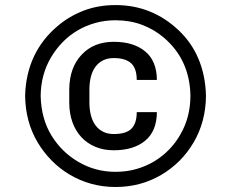

<svg xmlns="http://www.w3.org/2000/svg" viewBox="-20 -742 929 772"><path d="M444.6 9.9Q392.8 9.9 346.2 -3.2Q299.7 -16.3 259.9 -40Q220.2 -63.6 187.7 -96.6Q155.2 -129.6 131.4 -169.4Q82.4 -251.8 81 -356.5Q82 -401.3 91.3 -441.2Q100.5 -481.2 117 -516Q133.5 -550.8 157 -580.8Q180.4 -610.8 209.9 -635.7Q255 -675.1 314.1 -698.3Q373.2 -721.6 444.6 -721.6Q591.3 -721.6 698.5 -620Q723 -596.9 742.9 -568.9Q762.8 -540.8 777 -507.8Q791.2 -474.8 799.2 -437Q807.2 -399.1 808.2 -356.5Q807.2 -252.1 758.5 -169.4Q709.9 -86.6 627.5 -38.4Q545.1 9.9 444.6 9.9ZM444.6 -51.1Q489.3 -51.1 528.8 -62.5Q568.2 -73.9 601.2 -93.9Q634.2 -114 660.5 -141.3Q686.8 -168.7 704.9 -200.6Q745.4 -269.9 745.7 -356.5Q743.3 -501.8 638.5 -590.9Q599.8 -623.9 551.1 -642.2Q502.5 -660.5 444.6 -660.5Q401.6 -660.5 363.1 -649.7Q324.6 -638.8 291.5 -619.3Q258.5 -599.8 231.7 -572.3Q204.9 -544.7 185.4 -511.7Q144.5 -443.2 143.5 -356.5Q145.6 -264.9 186.8 -197.4Q227.6 -130.7 294.4 -91.6Q362.6 -51.1 444.6 -51.1ZM437.5 -137.8Q396.3 -137.8 363.5 -151.6Q330.6 -165.5 307.4 -190.3Q284.1 -215.2 271.5 -250Q258.9 -284.8 258.5 -326.7V-384.9Q259.9 -471.6 308.9 -522.7Q357.2 -573.9 437.5 -573.9Q517 -573.9 563.6 -535.5Q610.4 -496.8 610.8 -420.5H529.8Q529.8 -467.3 506.9 -487.9Q484 -508.5 437.5 -508.5Q413 -508.5 394.7 -499.5Q376.4 -490.4 364.2 -474.1Q351.9 -457.7 345.9 -435Q339.8 -412.3 339.5 -384.9V-326.7Q339.8 -300.1 345.9 -277.3Q351.9 -254.6 364 -238.1Q376.1 -221.6 394.4 -212.4Q412.6 -203.1 437.5 -203.1Q487.6 -203.1 508.7 -224.8Q529.8 -246.4 529.8 -291.2H610.8Q610.4 -214.8 563.6 -176.1Q517 -137.8 437.5 -137.8Z"/></svg>

Font: Linik Sans Black
Style: Regular
Weight: 900
Designer: Fonts by Rasmus Andersson / Changes by Cristiano Sobral with parts from Marc Monis
Foundry: rsms
Version: Version 3.020; ttfautohint (v1.6)